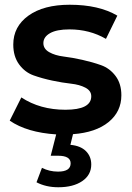

<svg xmlns="http://www.w3.org/2000/svg" viewBox="-20 -561 558 810"><path d="M226 229Q174 229 134 208L157 147Q188 163 225 163Q278 163 278 128Q278 96 225 96H194L217 6Q94 -2 21 -52L70 -150Q149 -98 256 -98Q365 -98 365 -155Q365 -178 340.5 -191Q316 -204 279.5 -208Q243 -212 200.5 -221Q158 -230 121.5 -243Q85 -256 60.5 -289.5Q36 -323 36 -373Q36 -449 100 -495Q164 -541 274 -541Q397 -541 475 -495L427 -397Q358 -437 273 -437Q219 -437 191 -421Q163 -405 163 -379Q163 -355 187.5 -341Q212 -327 248.5 -322.5Q285 -318 327.5 -308.5Q370 -299 406.5 -286Q443 -273 467.5 -240.5Q492 -208 492 -159Q492 -90 438 -46Q384 -2 288 5L277 50Q320 54 342.5 76.5Q365 99 365 133Q365 177 327 203Q289 229 226 229Z"/></svg>

Font: Belfius21
Style: Bold
Weight: 700
Designer: Montserrat's base design by Julieta Ulanovsky, modified by Coast SPRL for Belfius Bank NV.
Foundry: Montserrat's base design by Julieta Ulanovsky, modified by Coast SPRL for Belfius Bank NV.
Version: Version 2.000;FEAKit 1.0